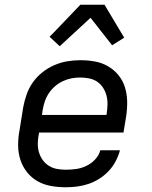

<svg xmlns="http://www.w3.org/2000/svg" viewBox="-20 -782 640 810"><path d="M257 8Q225 8 194.5 2.5Q164 -3 138.5 -17.5Q113 -32 94.5 -55Q76 -78 66.5 -106.5Q57 -135 56.5 -166.5Q56 -198 62 -230L78 -330Q83 -357 92.5 -384Q102 -411 119 -435Q136 -459 159.5 -477.5Q183 -496 210 -507.5Q237 -519 264.5 -523.5Q292 -528 319 -528Q351 -528 381 -522.5Q411 -517 436.5 -502Q462 -487 480.5 -464Q499 -441 507.5 -412.5Q516 -384 516.5 -353Q517 -322 512 -290L501 -223H145L144 -218Q140 -198 139.5 -178.5Q139 -159 144 -141Q149 -123 159.5 -108Q170 -93 185.5 -83Q201 -73 219.5 -69.5Q238 -66 258 -66Q279 -66 301 -69Q323 -72 344 -82Q365 -92 381.5 -109.5Q398 -127 403 -148H486Q480 -125 468 -102Q456 -79 438.5 -60.5Q421 -42 399 -28Q377 -14 353 -6Q329 2 305 5Q281 8 257 8ZM157 -297H429L430 -302Q433 -322 433.5 -341Q434 -360 429.5 -378Q425 -396 415 -411.5Q405 -427 390.5 -437Q376 -447 357 -451Q338 -455 319 -455Q300 -455 281.5 -451.5Q263 -448 245 -439.5Q227 -431 212 -418Q197 -405 186 -388.5Q175 -372 169 -354Q163 -336 160 -318ZM232 -587 189 -627 208 -646 319 -762H421L504 -623L453 -591L362 -707Z"/></svg>

Font: Iosevka Custom Oblique
Style: Regular
Weight: 400
Italic angle: -9°
Designer: Belleve Invis
Foundry: Belleve Invis
Version: Version 27.0.1